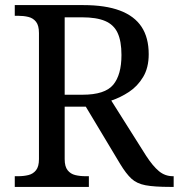

<svg xmlns="http://www.w3.org/2000/svg" viewBox="-20 -734 702 754"><path d="M38 0V-42H51Q73 -42 91.5 -46.5Q110 -51 121.5 -65.5Q133 -80 133 -109V-604Q133 -634 121.5 -648.5Q110 -663 91.5 -667.5Q73 -672 51 -672H38V-714H307Q394 -714 451 -692.5Q508 -671 536 -628.5Q564 -586 564 -521Q564 -468 542 -431.5Q520 -395 486.5 -373Q453 -351 417 -339L554 -122Q580 -82 604 -62Q628 -42 659 -42H662V0H648Q586 0 551.5 -6.5Q517 -13 496 -32.5Q475 -52 452 -90L317 -315H234V-109Q234 -80 245.5 -65.5Q257 -51 275.5 -46.5Q294 -42 316 -42H329V0ZM304 -362Q392 -362 424.5 -401Q457 -440 457 -518Q457 -572 442 -604.5Q427 -637 393 -651.5Q359 -666 302 -666H234V-362Z"/></svg>

Font: Noto Serif Thai
Style: Regular
Weight: 400
Designer: Monotype Design Team
Foundry: Monotype Imaging Inc.
Version: Version 2.001